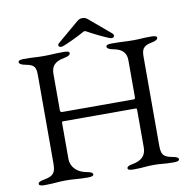

<svg xmlns="http://www.w3.org/2000/svg" viewBox="-88 -895 985 988"><g transform="rotate(-10 405.0 -401.5)"><path d="M275 -681C288 -681 370 -721 396 -736C405 -741 407 -741 416 -736C442 -721 524 -680 537 -680C546 -680 551 -685 551 -691C551 -695 550 -699 545 -703L447 -786C428 -803 421 -808 406 -808C391 -808 384 -803 365 -786L267 -703C262 -699 260 -695 260 -691C260 -685 266 -681 275 -681ZM682 -100V-552C682 -590 685 -613 735 -622C758 -626 768 -633 768 -642C768 -650 756 -653 739 -653C685 -653 684 -650 648 -650C603 -650 586 -653 532 -653C515 -653 503 -650 503 -642C503 -633 513 -626 536 -622C586 -613 602 -588 602 -552V-362C602 -353 600 -350 595 -350H224C218 -350 210 -351 210 -359V-551C210 -590 228 -613 278 -622C301 -626 311 -633 311 -642C311 -650 299 -653 282 -653C228 -653 217 -650 176 -650C136 -650 127 -653 73 -653C56 -653 44 -650 44 -642C44 -633 54 -626 77 -622C127 -613 130 -597 130 -551V-99C130 -51 120 -33 70 -24C47 -20 37 -15 37 -6C37 2 49 5 66 5C120 5 133 0 176 0C222 0 239 5 293 5C310 5 322 2 322 -6C322 -15 312 -20 289 -24C243 -32 210 -64 210 -106V-291C210 -299 210 -302 215 -302H597C603 -302 602 -294 602 -287V-97C602 -54 576 -32 534 -24C511 -20 501 -15 501 -6C501 2 513 5 530 5C584 5 595 0 637 0C678 0 687 5 741 5C758 5 770 2 770 -6C770 -15 760 -20 737 -24C687 -33 682 -51 682 -100Z"/></g></svg>

Font: EB Garamond 12
Style: Regular
Weight: 400
Version: Version 0.016+